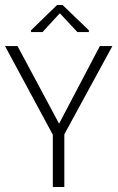

<svg xmlns="http://www.w3.org/2000/svg" viewBox="-29 -747 471 767"><path d="M184 -205 -9 -563H41L207 -253L370 -563H420L225 -205ZM182 0V-218H228V0ZM95 -619V-626L199 -727H221L326 -626V-619H280L211 -693H209L141 -619Z"/></svg>

Font: Darker Grotesque Light
Style: Regular
Weight: 400
Version: Version 1.000;gftools[0.9.28]